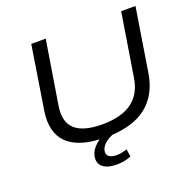

<svg xmlns="http://www.w3.org/2000/svg" viewBox="-152 -860 1220 1210"><g transform="rotate(-20 458.5 -255.5)"><path d="M424 9Q333 9 269 -10.5Q205 -30 167.5 -67Q130 -104 117 -158Q104 -212 115 -281L182 -705H279L210 -277Q194 -174 249.5 -124.5Q305 -75 431 -75Q559 -75 630 -127Q701 -179 717 -282L785 -705H881L813 -280Q797 -182 747.5 -117.5Q698 -53 617 -22Q536 9 424 9ZM430 194Q367 194 336.5 168Q306 142 315 95Q324 56 360.5 24Q397 -8 464 -31L488 0Q462 9 440 21.5Q418 34 404 50.5Q390 67 386 85Q381 111 398 124.5Q415 138 449 138Q466 138 483 134.5Q500 131 519 125L527 175Q507 184 482.5 189Q458 194 430 194Z"/></g></svg>

Font: Nunito Sans 10pt Expanded
Style: Italic
Weight: 400
Width: 7
Italic angle: -9°
Designer: Vernon Adams
Foundry: Vernon Adams
Version: Version 3.101;gftools[0.9.27]